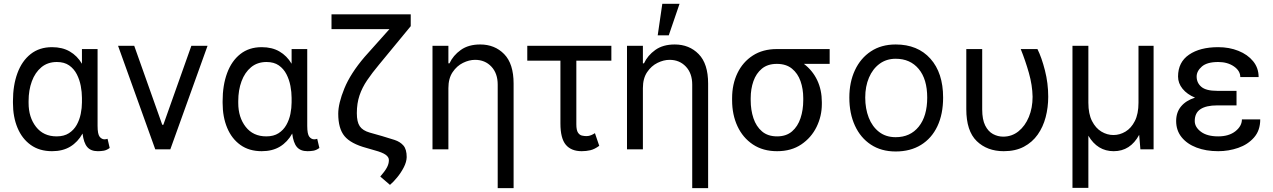

<svg xmlns="http://www.w3.org/2000/svg" viewBox="-20 -787 6708 1012"><path d="M48.3 -244.3V-254.3Q48.3 -337.4 71.9 -401.5Q95.5 -465.6 141.5 -502Q187.5 -538.4 254.3 -538.4Q308.9 -538.4 348 -515.6Q387.1 -492.9 411.9 -451V-528.4H494.3V-123.6Q494.3 -79.9 505.3 -66.2Q516.3 -52.6 531.2 -52.6Q538.4 -52.6 546.9 -55.4L558.2 -7.1Q542.3 4.6 527 7.3Q511.7 9.9 495.7 9.9Q458.8 9.9 440 -11.9Q421.2 -33.7 415.1 -83.1Q390.3 -38.4 350.5 -14.2Q310.7 9.9 254.3 9.9Q188.2 9.9 142.2 -22.9Q96.2 -55.8 72.3 -113.1Q48.3 -170.5 48.3 -244.3ZM130.7 -254.3V-244.3Q130.7 -168.7 169.9 -118.4Q209.2 -68.2 278.4 -68.2Q317.5 -68.2 343.2 -84.9Q369 -101.6 384.1 -128.4Q399.1 -155.2 405.5 -186.6Q411.9 -218 411.9 -247.2V-271.3Q411.9 -301.1 405.7 -334Q399.5 -366.8 384.8 -395.6Q370 -424.4 344.5 -442.3Q318.9 -460.2 279.8 -460.2Q231.5 -460.2 198.3 -432.7Q165.1 -405.2 147.9 -358.5Q130.7 -311.8 130.7 -254.3Z M1073.9 -545.5 877.8 0H798.3L602.3 -545.5H687.5L835.2 -129.3H840.9L988.6 -545.5Z M1153.4 -244.3V-254.3Q1153.4 -337.4 1177 -401.5Q1200.6 -465.6 1246.6 -502Q1292.6 -538.4 1359.4 -538.4Q1414.1 -538.4 1453.1 -515.6Q1492.2 -492.9 1517 -451V-528.4H1599.4V-123.6Q1599.4 -79.9 1610.4 -66.2Q1621.4 -52.6 1636.4 -52.6Q1643.5 -52.6 1652 -55.4L1663.4 -7.1Q1647.4 4.6 1632.1 7.3Q1616.8 9.9 1600.9 9.9Q1563.9 9.9 1545.1 -11.9Q1526.3 -33.7 1520.2 -83.1Q1495.4 -38.4 1455.6 -14.2Q1415.8 9.9 1359.4 9.9Q1293.3 9.9 1247.3 -22.9Q1201.3 -55.8 1177.4 -113.1Q1153.4 -170.5 1153.4 -244.3ZM1235.8 -254.3V-244.3Q1235.8 -168.7 1275 -118.4Q1314.3 -68.2 1383.5 -68.2Q1422.6 -68.2 1448.3 -84.9Q1474.1 -101.6 1489.2 -128.4Q1504.3 -155.2 1510.7 -186.6Q1517 -218 1517 -247.2V-271.3Q1517 -301.1 1510.8 -334Q1504.6 -366.8 1489.9 -395.6Q1475.1 -424.4 1449.6 -442.3Q1424 -460.2 1384.9 -460.2Q1336.6 -460.2 1303.4 -432.7Q1270.2 -405.2 1253 -358.5Q1235.8 -311.8 1235.8 -254.3Z M1727.3 -711.6H2144.9V-649.1L1978.7 -447.4Q1941.8 -403.4 1915.3 -364.3Q1888.8 -325.3 1874.8 -283.7Q1860.8 -242.2 1860.8 -190.3Q1860.8 -144.5 1876.2 -121.6Q1891.7 -98.7 1929 -88.1L1994.3 -69.6Q2030.5 -58.9 2059.8 -49.4Q2089.1 -39.8 2106.4 -19.9Q2123.6 0 2123.6 41.2Q2122.9 66.8 2108.3 95Q2093.8 123.2 2073.5 147.9Q2053.3 172.6 2035.5 187.5L1984.4 143.5Q2007.8 116.8 2018.8 96.9Q2029.8 77.1 2029.8 56.8Q2029.8 40.8 2012.6 28.6Q1995.4 16.3 1956 5.7L1911.9 -7.1Q1828.8 -29.5 1795.8 -69.6Q1762.8 -109.7 1762.8 -187.5Q1762.8 -241.8 1795.1 -320.8Q1827.4 -399.9 1902 -487.2L2032.7 -633.5H1727.3Z M2343.4 -322.4V0H2259.6V-545.5H2343.4V-453.1H2349.1Q2368.3 -494.7 2408.7 -523.6Q2449.2 -552.6 2511 -552.6Q2587.7 -552.6 2637.4 -501.8Q2687.1 -451 2687.1 -346.6V204.5H2603.3V-340.9Q2603.3 -400.6 2569.8 -436.1Q2536.2 -471.6 2484 -471.6Q2452.8 -471.6 2420.3 -455.6Q2387.8 -439.6 2365.6 -406.6Q2343.4 -373.6 2343.4 -322.4Z M3202.4 -545.5V-467.3H3017.8V-132.1Q3017.8 -100.9 3026.5 -87.9Q3035.2 -74.9 3047.8 -72.3Q3060.4 -69.6 3071.7 -69.6Q3084.5 -69.6 3096.4 -74.8Q3108.3 -79.9 3115.8 -85.2L3138.5 -18.5Q3114 -0.4 3091.8 4.8Q3069.6 9.9 3046.2 9.9Q2990.8 9.9 2962.4 -23.8Q2933.9 -57.5 2933.9 -136.4V-467.3H2759.2V-545.5Z M3368.6 -322.4V0H3284.8V-545.5H3368.6V-453.1H3374.3Q3393.5 -494.7 3433.9 -523.6Q3474.4 -552.6 3536.2 -552.6Q3612.9 -552.6 3662.6 -501.8Q3712.4 -451 3712.4 -346.6V204.5H3628.6V-340.9Q3628.6 -400.6 3595 -436.1Q3561.4 -471.6 3509.2 -471.6Q3478 -471.6 3445.5 -455.6Q3413 -439.6 3390.8 -406.6Q3368.6 -373.6 3368.6 -322.4ZM3446.7 -600.9 3470.9 -767H3561.8L3505 -600.9Z M3838.8 -258.5V-269.9Q3838.8 -343 3867 -401.6Q3895.2 -460.2 3948 -494.3Q4000.7 -528.4 4074.6 -528.4H4353V-450.3H4217.3Q4263.1 -415.5 4287.5 -364Q4311.8 -312.5 4311.8 -248.6V-238.6Q4311.8 -174.7 4283.9 -117.9Q4256 -61.1 4203.3 -25.6Q4150.6 9.9 4076 9.9Q4001.4 9.9 3948.3 -25.6Q3895.2 -61.1 3867 -121.8Q3838.8 -182.5 3838.8 -258.5ZM3936.8 -269.9V-258.5Q3936.8 -207.4 3951.2 -164.1Q3965.6 -120.7 3996.3 -94.5Q4027 -68.2 4076 -68.2Q4124.3 -68.2 4154.7 -94.5Q4185 -120.7 4199.4 -164.1Q4213.8 -207.4 4213.8 -258.5V-269.9Q4213.8 -318.2 4199.4 -359.2Q4185 -400.2 4154.3 -425.2Q4123.6 -450.3 4074.6 -450.3Q4026.3 -450.3 3995.9 -425.2Q3965.6 -400.2 3951.2 -359.2Q3936.8 -318.2 3936.8 -269.9Z M4701 11.4Q4625 11.4 4570.3 -24.7Q4515.6 -60.7 4486.2 -124.8Q4456.7 -188.9 4456.7 -272.7Q4456.7 -353.7 4486.2 -416.9Q4515.6 -480.1 4570.3 -516.3Q4625 -552.6 4701 -552.6Q4817.1 -552.6 4884.1 -477.6Q4951 -402.7 4951 -272.7Q4951 -185.4 4920.8 -121.6Q4890.6 -57.9 4834.5 -23.3Q4778.4 11.4 4701 11.4ZM4701 -63.9Q4777.7 -63.9 4822.4 -119.3Q4867.2 -174.7 4867.2 -272.7Q4867.2 -369.7 4822.4 -423.5Q4777.7 -477.3 4701 -477.3Q4652 -477.3 4615.9 -450.6Q4579.9 -424 4560.2 -377.8Q4540.5 -331.7 4540.5 -272.7Q4540.5 -214.5 4558.9 -167.1Q4577.4 -119.7 4613.3 -91.8Q4649.1 -63.9 4701 -63.9Z M5073.2 -528.4H5157V-210.2Q5157 -157 5172.8 -125.5Q5188.6 -94.1 5214 -80.4Q5239.3 -66.8 5267.8 -66.8Q5313.2 -66.8 5348.2 -94.8Q5383.2 -122.9 5402.9 -170.5Q5422.6 -218 5422.6 -277Q5421.5 -337.7 5403.1 -402.7Q5384.6 -467.7 5360.1 -528.4H5448.2Q5470.5 -483.7 5487.7 -416Q5505 -348.4 5505 -277Q5505 -220.9 5491.5 -169.4Q5478 -117.9 5449.6 -77.6Q5421.2 -37.3 5376.8 -13.7Q5332.4 9.9 5270.6 9.9Q5183.2 9.9 5128.2 -43.3Q5073.2 -96.6 5073.2 -211.6Z M5980.8 -245.7V-545.5H6060.4V0H5990.8L5984.4 -76.3Q5937.9 9.9 5850.1 9.9Q5764.6 9.9 5716.6 -71.7V203.1H5632.8V-545.5H5716.6V-245.7Q5716.6 -186.8 5735.8 -149.1Q5755 -111.5 5785.2 -93.4Q5815.3 -75.3 5848.7 -75.3Q5882.1 -75.3 5912.3 -93.4Q5942.5 -111.5 5961.6 -149.1Q5980.8 -186.8 5980.8 -245.7Z M6395.2 -308.2H6497.5V-231.5H6395.2Q6337.7 -231.5 6307.5 -211.6Q6277.3 -191.8 6277.3 -149.1Q6277.3 -117.2 6309.8 -92.7Q6342.3 -68.2 6400.9 -68.2Q6457.4 -68.2 6491.7 -95.3Q6525.9 -122.5 6525.9 -157.7H6622.5Q6622.5 -99.4 6589.8 -62.3Q6557.2 -25.2 6506.4 -7.6Q6455.6 9.9 6400.9 9.9Q6337 9.9 6286.9 -9.1Q6236.9 -28.1 6208.1 -63.7Q6179.3 -99.4 6179.3 -149.1Q6179.3 -195 6205.1 -226Q6230.8 -257.1 6278.8 -272.4Q6236.9 -289.8 6213.1 -319.1Q6189.3 -348.4 6189.3 -383.5Q6189.3 -459.2 6247.2 -498.8Q6305 -538.4 6400.9 -538.4Q6459.2 -538.4 6507.6 -519Q6556.1 -499.6 6585 -464.3Q6614 -429 6614 -380.7H6517.4Q6517.4 -413.7 6483.7 -437Q6449.9 -460.2 6400.9 -460.2Q6342.3 -460.2 6314.8 -436.3Q6287.3 -412.3 6287.3 -383.5Q6287.3 -350.5 6312 -329.4Q6336.6 -308.2 6395.2 -308.2Z"/></svg>

Font: Inter UI
Style: Regular
Weight: 400
Designer: Rasmus Andersson
Foundry: rsms
Version: Version 2.2